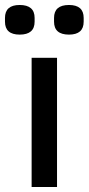

<svg xmlns="http://www.w3.org/2000/svg" viewBox="-47 -751 356 771"><path d="M32 -612Q-27 -612 -27 -664V-679Q-27 -731 32 -731Q92 -731 92 -679V-664Q92 -612 32 -612ZM230 -612Q170 -612 170 -664V-679Q170 -731 230 -731Q289 -731 289 -679V-664Q289 -612 230 -612ZM80 0V-519H182V0Z"/></svg>

Font: Anuphan Medium
Style: Regular
Weight: 500
Designer: Mike Abbink, Paul van der Laan, Pieter van Rosmalen, Mint Tantisuwanna
Foundry: Bold Monday; Cadson Demak
Version: Version 3.002;hotconv 1.0.109;makeotfexe 2.5.65596